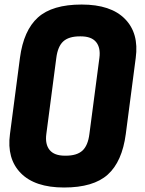

<svg xmlns="http://www.w3.org/2000/svg" viewBox="-20 -813 640 846"><path d="M578.1 -558.1 534.2 -222.2Q518.1 -100.6 454.8 -43.7Q391.6 13.2 262.2 13.2Q133.8 13.2 71.5 -50.3Q9.3 -113.8 23.9 -222.2L67.9 -558.1Q84 -679.2 147.2 -736.1Q210.4 -793 339.8 -793Q468.3 -793 530.5 -729.7Q592.8 -666.5 578.1 -558.1ZM374 -223.1 418 -558.1Q423.8 -603 403.3 -627.9Q382.8 -652.8 335.9 -652.8H332Q283.2 -652.8 258.8 -630.6Q234.4 -608.4 228 -557.1L184.1 -222.2Q178.2 -177.2 198.7 -152.1Q219.2 -127 266.1 -127H270Q318.8 -127 343.3 -149.4Q367.7 -171.9 374 -223.1Z"/></svg>

Font: Cooper Hewitt
Style: Bold Italic
Weight: 712
Designer: Village Type and Design LLC
Foundry: Cooper Hewitt Smithsonian Design Museum
Version: 1.000